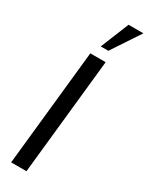

<svg xmlns="http://www.w3.org/2000/svg" viewBox="-273 -1117 894 1160"><g transform="rotate(30 174.0 -537.5)"><path d="M164.6 -877.4 244.6 -1074.7H348.1L217.3 -877.4ZM45.9 0 130.9 -809.6H237.8L152.8 0Z"/></g></svg>

Font: Oswald
Style: Regular
Weight: 400
Designer: Vernon Adams
Foundry: Vernon Adams
Version: 3.0; ttfautohint (v0.94.23-7a4d-dirty) -l 8 -r 50 -G 200 -x 